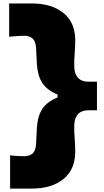

<svg xmlns="http://www.w3.org/2000/svg" viewBox="-20 -934 599 1104"><path d="M38.1 150.4V-41Q64.9 -37.6 86.9 -36.6Q108.9 -35.6 124 -35.6Q156.7 -38.1 171.1 -55.2Q185.5 -72.3 187.5 -106.9L191.9 -195.3Q195.8 -265.1 222.4 -306.6Q249 -348.1 311 -374V-390.6Q249 -416 222.4 -458.3Q195.8 -500.5 191.9 -568.4L187.5 -656.7Q185.5 -691.4 171.1 -708.7Q156.7 -726.1 124 -728.5Q108.9 -728.5 85.9 -727.3Q63 -726.1 32.7 -722.7V-914.1H163.1Q276.9 -914.1 344.7 -859.4Q412.6 -804.7 412.6 -702.6Q412.6 -666 409.7 -630.4Q406.7 -594.7 406.7 -558.1Q406.7 -511.2 427.7 -487.8Q448.7 -464.4 485.8 -464.4H537.6V-299.8H485.8Q448.7 -299.8 427.7 -276.4Q406.7 -252.9 406.7 -206.1Q406.7 -169.4 409.7 -133.8Q412.6 -98.1 412.6 -61.5Q412.6 40.5 344.7 95.5Q276.9 150.4 163.1 150.4Z"/></svg>

Font: Pinar-DS1-FD Black
Style: Regular
Weight: 900
Designer: Amin Abedi
Version: Version 2.000